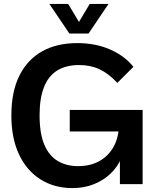

<svg xmlns="http://www.w3.org/2000/svg" viewBox="-20 -940 816 980"><path d="M592 -269H336V-379H708V0H592ZM618 -226Q618 -177 599 -132.5Q580 -88 544.5 -54Q509 -20 459.5 0Q410 20 350 20Q257 20 186.5 -24.5Q116 -69 77 -152Q38 -235 38 -350Q38 -472 79 -554Q120 -636 195 -678Q270 -720 374 -720Q468 -720 542 -687.5Q616 -655 661 -599L579 -517Q534 -565 488 -586.5Q442 -608 384 -608Q316 -608 271 -579.5Q226 -551 204 -494Q182 -437 182 -352Q182 -259 206 -202Q230 -145 274.5 -118.5Q319 -92 378 -92Q442 -92 488.5 -118.5Q535 -145 561 -193Q587 -241 587 -307ZM232 -920H328L383 -828L438 -920H534L432 -769H334Z"/></svg>

Font: Moderustic SemiBold
Style: Regular
Weight: 600
Designer: Tural Alisoy
Foundry: TAFT Foundry
Version: Version 2.120